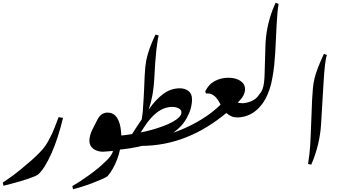

<svg xmlns="http://www.w3.org/2000/svg" viewBox="-70 -1287 2468 1383"><path d="M-45 51 -50 28Q-25 12 9 -12.5Q43 -37 79 -66.5Q115 -96 149.5 -126Q184 -156 210.5 -183Q237 -210 251 -229Q265 -248 277.5 -270.5Q290 -293 302.5 -319.5Q315 -346 327 -377Q339 -408 352 -443L384 -438Q367 -367 346 -302Q325 -237 301 -183Q277 -129 252 -89Q227 -49 202 -28Q192 -22 172.5 -14Q153 -6 128 2.5Q103 11 73.5 19.5Q44 28 13.5 36Q-17 44 -45 51Z M456 76 451 53Q478 38 510 17Q542 -4 574.5 -27.5Q607 -51 635.5 -74.5Q664 -98 684 -118Q710 -141 725 -161.5Q740 -182 744 -200Q726 -199 704.5 -196.5Q683 -194 669 -194Q643 -195 621 -204.5Q599 -214 586.5 -231.5Q574 -249 574 -273Q574 -290 579 -310.5Q584 -331 595 -353L631 -424Q657 -476 705 -476Q739 -476 761 -453.5Q783 -431 793.5 -390Q804 -349 804 -294Q804 -258 796.5 -219Q789 -180 775 -142.5Q761 -105 743 -73Q725 -41 704 -17Q690 -8 661 5Q632 18 595 32Q558 46 521.5 57.5Q485 69 456 76Z M721 -206Q710 -206 701 -215.5Q692 -225 692 -245Q692 -276 710.5 -292Q729 -308 748 -308Q769 -308 789 -309.5Q809 -311 831.5 -314Q854 -317 881 -321Q898 -348 915 -373.5Q932 -399 951 -427Q953 -442 956 -462.5Q959 -483 960 -508Q963 -540 964.5 -574Q966 -608 968 -644Q970 -701 972 -741Q974 -781 977 -808Q980 -835 984 -855Q992 -895 1009 -941.5Q1026 -988 1050 -1038L1073 -1031Q1064 -998 1055.5 -920Q1047 -842 1041 -715Q1038 -659 1028.5 -605Q1019 -551 1001 -498Q1054 -573 1108 -612Q1162 -651 1225 -651Q1262 -651 1287.5 -631.5Q1313 -612 1313 -572Q1313 -539 1304 -506Q1295 -473 1277 -441Q1256 -399 1219.5 -365Q1183 -331 1136 -305Q1090 -279 1037.5 -260.5Q985 -242 927 -230Q812 -206 721 -206ZM943 -333Q981 -340 1022 -351.5Q1063 -363 1101.5 -377Q1140 -391 1170.5 -407.5Q1201 -424 1219 -441.5Q1237 -459 1237 -478Q1237 -497 1216 -507Q1195 -517 1172 -517Q1113 -517 1061 -477Q1033 -456 1005 -422Q1000 -416 993 -407Q986 -398 975 -381.5Q964 -365 943 -333Z M941 -236Q917 -236 903 -242Q889 -248 889 -261Q889 -271 896 -277Q903 -285 926 -285Q997 -285 1076 -302.5Q1155 -320 1234.5 -352.5Q1314 -385 1387 -430.5Q1460 -476 1519 -533Q1501 -571 1478.5 -592Q1456 -613 1428 -614Q1424 -614 1420.5 -614Q1417 -614 1414 -614L1408 -627Q1430 -677 1475 -702Q1520 -727 1575 -727Q1608 -727 1635 -717.5Q1662 -708 1678.5 -690Q1695 -672 1695 -645Q1695 -623 1683.5 -600Q1672 -577 1642 -548Q1647 -547 1653.5 -545.5Q1660 -544 1669 -544Q1684 -544 1691.5 -531.5Q1699 -519 1699 -505Q1699 -486 1693 -471.5Q1687 -457 1674.5 -449Q1662 -441 1640 -441Q1616 -441 1597.5 -449Q1579 -457 1560 -473Q1498 -421 1425 -375.5Q1352 -330 1271 -298Q1196 -268 1113.5 -252Q1031 -236 941 -236Z M1639 -441Q1628 -441 1619 -451.5Q1610 -462 1610 -483Q1610 -514 1628.5 -528.5Q1647 -543 1666 -543Q1705 -543 1741 -558.5Q1777 -574 1797 -606Q1812 -622 1820 -642.5Q1828 -663 1831.5 -690.5Q1835 -718 1836 -752L1842 -960Q1844 -1024 1856.5 -1086.5Q1869 -1149 1892 -1212Q1897 -1225 1903 -1239Q1909 -1253 1915 -1267L1937 -1259Q1932 -1233 1928.5 -1195.5Q1925 -1158 1922 -1099Q1918 -1024 1915.5 -964.5Q1913 -905 1909 -863Q1906 -814 1899 -768.5Q1892 -723 1883 -682Q1872 -641 1857.5 -607Q1843 -573 1825 -547Q1786 -491 1737.5 -466Q1689 -441 1639 -441Z M2172 -101 2149 -106Q2153 -128 2159 -179Q2165 -230 2168 -312L2178 -567Q2181 -616 2184 -652Q2187 -688 2195.5 -722.5Q2204 -757 2220 -798.5Q2236 -840 2263 -899L2285 -891Q2277 -870 2271 -819.5Q2265 -769 2260 -683L2243 -396Q2239 -324 2221.5 -249.5Q2204 -175 2172 -101Z"/></svg>

Font: Noto Nastaliq Urdu Medium
Style: Regular
Weight: 500
Designer: Monotype Design Team (Patrick Giasson: type design, Kamal Mansour: OpenType code, Glenda Bellarosa). Updated by Simon Co
Foundry: Monotype Imaging Inc., Simon Cozens
Version: Version 3.007